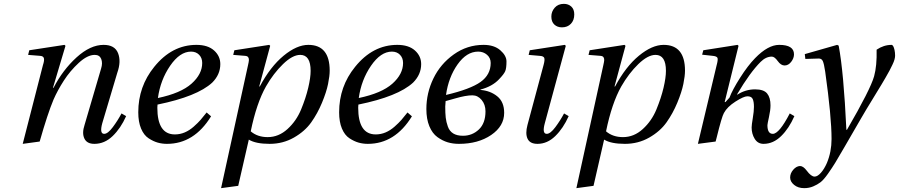

<svg xmlns="http://www.w3.org/2000/svg" viewBox="-20 -735 4668 997"><path d="M98 12 203 -397Q211 -421 208 -432.5Q205 -444 188 -445L126 -450L132 -474L315 -502L320 -497L255 -279H258Q306 -372 377.5 -437Q449 -502 518 -502Q576 -502 593 -459Q610 -416 589 -357L511 -95Q496 -40 521 -40Q540 -40 566 -75Q592 -110 611 -146L635 -132Q607 -69 565 -28.5Q523 12 470 12Q431 12 418 -16Q405 -44 419 -86L505 -379Q514 -408 505.5 -429Q497 -450 472 -450Q434 -450 389 -408.5Q344 -367 311.5 -316.5Q279 -266 258 -218Q227 -144 186 0Z M698 -152Q698 -286 781 -388Q873 -502 1000 -502Q1059 -502 1091.5 -473Q1124 -444 1124 -402Q1124 -348 1082 -306Q1004 -234 798 -192Q797 -185 797 -176Q797 -37 888 -37Q915 -37 939.5 -47.5Q964 -58 986 -77.5Q1008 -97 1021.5 -112.5Q1035 -128 1053 -151L1076 -131Q988 12 847 12Q822 12 799 5.5Q776 -1 751.5 -17Q727 -33 712.5 -67.5Q698 -102 698 -152ZM800 -226Q919 -251 974.5 -300.5Q1030 -350 1030 -408Q1030 -434 1014 -450.5Q998 -467 972 -467Q914 -467 863.5 -393.5Q813 -320 800 -226Z M1128 242 1268 -397Q1272 -414 1272.5 -422.5Q1273 -431 1269 -437.5Q1265 -444 1253 -445L1191 -450L1197 -474L1378 -502L1383 -497L1326 -286H1329Q1384 -389 1452.5 -445.5Q1521 -502 1581 -502Q1692 -502 1692 -368Q1692 -341 1683.5 -299Q1675 -257 1652 -201.5Q1629 -146 1596 -99.5Q1563 -53 1506 -20.5Q1449 12 1380 12Q1308 12 1272 -10L1217 230ZM1282 -53Q1317 -23 1370 -23Q1427 -23 1473 -65Q1519 -107 1543.5 -166.5Q1568 -226 1580.5 -279Q1593 -332 1593 -367Q1593 -450 1539 -450Q1499 -450 1449.5 -402Q1400 -354 1361 -286Q1312 -199 1282 -53Z M1741 -152Q1741 -286 1824 -388Q1916 -502 2043 -502Q2102 -502 2134.5 -473Q2167 -444 2167 -402Q2167 -348 2125 -306Q2047 -234 1841 -192Q1840 -185 1840 -176Q1840 -37 1931 -37Q1958 -37 1982.5 -47.5Q2007 -58 2029 -77.5Q2051 -97 2064.5 -112.5Q2078 -128 2096 -151L2119 -131Q2031 12 1890 12Q1865 12 1842 5.5Q1819 -1 1794.5 -17Q1770 -33 1755.5 -67.5Q1741 -102 1741 -152ZM1843 -226Q1962 -251 2017.5 -300.5Q2073 -350 2073 -408Q2073 -434 2057 -450.5Q2041 -467 2015 -467Q1957 -467 1906.5 -393.5Q1856 -320 1843 -226Z M2194 -169Q2194 -252 2230.5 -327.5Q2267 -403 2336.5 -452.5Q2406 -502 2491 -502Q2546 -502 2578 -474Q2610 -446 2610 -416Q2610 -381 2603.5 -365.5Q2597 -350 2571 -323Q2536 -286 2475 -270V-268Q2526 -264 2562 -235Q2598 -206 2598 -149Q2598 -80 2530.5 -34Q2463 12 2363 12Q2332 12 2305 4Q2278 -4 2251.5 -23Q2225 -42 2209.5 -79.5Q2194 -117 2194 -169ZM2292 -182Q2292 -147 2294.5 -124.5Q2297 -102 2305.5 -78Q2314 -54 2333.5 -42Q2353 -30 2384 -30Q2432 -30 2466.5 -62.5Q2501 -95 2501 -157Q2501 -192 2481 -216Q2461 -240 2433 -240Q2399 -240 2344 -224L2294 -210Q2294 -206 2293 -195.5Q2292 -185 2292 -182ZM2296 -242Q2423 -272 2475.5 -309.5Q2528 -347 2528 -408Q2528 -434 2509 -450.5Q2490 -467 2463 -467Q2403 -467 2356 -400.5Q2309 -334 2296 -242Z M2843 -649Q2843 -675 2860.5 -695Q2878 -715 2908 -715Q2931 -715 2946.5 -701Q2962 -687 2962 -660Q2962 -630 2944.5 -611.5Q2927 -593 2898 -593Q2874 -593 2858.5 -607.5Q2843 -622 2843 -649ZM2719 -86 2803 -399Q2810 -425 2806 -434.5Q2802 -444 2782 -445L2725 -450L2731 -474L2913 -502L2918 -497L2809 -95Q2794 -40 2819 -40Q2838 -40 2864 -75Q2890 -110 2909 -146L2933 -132Q2905 -69 2863.5 -28.5Q2822 12 2771 12Q2732 12 2719.5 -14.5Q2707 -41 2719 -86Z M2973 242 3113 -397Q3117 -414 3117.5 -422.5Q3118 -431 3114 -437.5Q3110 -444 3098 -445L3036 -450L3042 -474L3223 -502L3228 -497L3171 -286H3174Q3229 -389 3297.5 -445.5Q3366 -502 3426 -502Q3537 -502 3537 -368Q3537 -341 3528.5 -299Q3520 -257 3497 -201.5Q3474 -146 3441 -99.5Q3408 -53 3351 -20.5Q3294 12 3225 12Q3153 12 3117 -10L3062 230ZM3127 -53Q3162 -23 3215 -23Q3272 -23 3318 -65Q3364 -107 3388.5 -166.5Q3413 -226 3425.5 -279Q3438 -332 3438 -367Q3438 -450 3384 -450Q3344 -450 3294.5 -402Q3245 -354 3206 -286Q3157 -199 3127 -53Z M3604 12 3701 -395Q3709 -424 3706 -433.5Q3703 -443 3681 -445L3626 -451L3632 -474L3810 -502L3815 -497L3743 -205H3747L3768 -228Q3783 -268 3823 -331Q3863 -394 3901 -433Q3968 -502 4026 -502Q4103 -502 4103 -453Q4103 -433 4088.5 -414Q4074 -395 4054 -395Q4035 -395 4018.5 -418Q4002 -441 3988 -441Q3957 -441 3930 -414Q3874 -358 3808 -246V-243Q3851 -271 3901 -271Q3946 -271 3963.5 -249.5Q3981 -228 3981 -188Q3981 -163 3973 -127Q3965 -91 3965 -85Q3965 -40 3993 -40Q4026 -40 4081 -146L4105 -132Q4077 -68 4036 -28Q3995 12 3945 12Q3915 12 3899 -14Q3883 -40 3883 -73Q3883 -86 3889 -121.5Q3895 -157 3895 -180Q3895 -207 3888.5 -221Q3882 -235 3861 -235Q3842 -235 3799 -207.5Q3756 -180 3739 -148Q3728 -129 3702 -23L3696 0Z M4083 187Q4083 165 4099 146.5Q4115 128 4134 127Q4151 127 4169 151Q4192 182 4210 182Q4225 182 4242.5 162.5Q4260 143 4274 111Q4298 53 4298 -13Q4298 -129 4265 -363Q4259 -404 4252.5 -418Q4246 -432 4230 -431L4162 -429L4159 -454L4327 -502L4335 -498Q4361 -361 4375 -61H4378Q4500 -271 4519 -339Q4534 -393 4532 -477Q4569 -502 4610 -502Q4614 -502 4618 -495.5Q4622 -489 4625 -475.5Q4628 -462 4628 -446Q4628 -438 4625 -426.5Q4622 -415 4614 -398.5Q4606 -382 4599 -368.5Q4592 -355 4578.5 -332Q4565 -309 4557 -295.5Q4549 -282 4532 -254.5Q4515 -227 4508 -215Q4480 -170 4450.5 -119Q4421 -68 4395.5 -24Q4370 20 4366 27Q4333 84 4317.5 109.5Q4302 135 4279.5 167Q4257 199 4240.5 211.5Q4224 224 4202.5 233Q4181 242 4156 242Q4124 242 4103.5 225Q4083 208 4083 187Z"/></svg>

Font: Heuristica
Style: Italic
Weight: 400
Italic angle: -13°
Version: Version 1.0.2